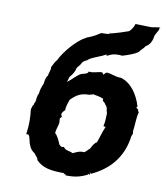

<svg xmlns="http://www.w3.org/2000/svg" viewBox="-86 -832 789 916"><g transform="rotate(10 309.0 -374.0)"><path d="M574 -249C579 -278 577 -315 586 -346C582 -349 576 -346 580 -343C583 -359 580 -355 570 -364C572 -363 571 -366 571 -371C569 -363 574 -370 575 -369C559 -424 525 -476 474 -491C447 -490 421 -504 409 -503C406 -506 396 -504 390 -492C383 -493 387 -496 381 -501C365 -503 338 -489 317 -494C315 -482 297 -480 286 -477C265 -469 248 -445 223 -427C225 -436 229 -444 231 -453C244 -467 252 -482 256 -496C253 -501 269 -511 277 -529C286 -543 296 -540 307 -552C329 -566 363 -575 387 -589C387 -586 385 -580 390 -584C400 -585 399 -591 397 -587C422 -599 440 -598 461 -596C491 -605 519 -615 535 -627C541 -637 555 -647 564 -661C580 -668 593 -691 595 -713C597 -724 609 -739 613 -750C614 -762 609 -755 618 -761L575 -754L498 -756C501 -756 488 -751 496 -754C493 -739 479 -722 473 -717C450 -709 421 -699 384 -690C389 -701 380 -691 383 -687C359 -684 343 -687 340 -683C317 -667 294 -657 281 -653C279 -649 279 -654 269 -645C273 -643 276 -650 264 -643C230 -621 182 -569 159 -522C149 -509 147 -506 136 -483C139 -472 130 -455 128 -440C119 -433 116 -409 115 -399C109 -386 101 -365 101 -349C92 -339 94 -310 90 -305C82 -294 91 -296 81 -286L76 -268C81 -230 81 -190 76 -158L75 -149C75 -147 84 -147 79 -147C91 -157 96 -117 99 -107C109 -81 115 -75 131 -64C140 -50 151 -43 148 -36C180 -2 222 4 286 4C282 13 286 9 286 9C292 5 292 5 293 13C334 15 367 8 400 -10C395 -15 405 -14 406 -6C405 -13 410 -10 405 -21C415 -17 407 -16 409 -14C495 -53 553 -117 569 -215C570 -225 569 -226 568 -221C573 -224 568 -224 576 -238C574 -233 577 -246 574 -249ZM431 -250 436 -248H442C429 -218 424 -196 414 -168C406 -166 396 -152 387 -133C377 -126 372 -116 362 -111C341 -113 330 -107 309 -97C284 -108 277 -101 262 -119C244 -113 244 -127 240 -125C232 -144 222 -168 210 -176C210 -196 221 -218 221 -229C219 -245 221 -244 219 -249L228 -259C221 -268 220 -276 238 -293C237 -308 246 -332 250 -345C278 -373 299 -386 342 -385C337 -389 347 -385 358 -391C368 -387 384 -388 407 -378C405 -361 415 -368 422 -352C436 -341 431 -323 437 -314C436 -285 436 -271 431 -250Z"/></g></svg>

Font: Asimov Print
Style: DIt
Weight: 250
Width: 0
Designer: Google
Version: Version 2.000980: 2014